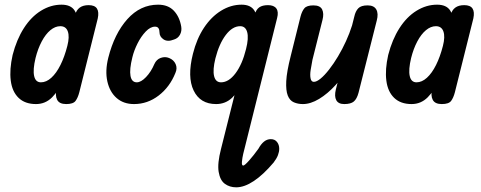

<svg xmlns="http://www.w3.org/2000/svg" viewBox="-20 -445 2058 821"><path d="M134 0Q87 0 59.5 -26.5Q32 -53 26 -100.5Q20 -148 34 -210Q51 -276 82 -324.5Q113 -373 155 -399Q197 -425 243 -425Q283 -425 299 -400Q315 -375 313 -331Q311 -287 295 -229Q276 -161 254 -109.5Q232 -58 203 -29Q174 0 134 0ZM155 -93Q178 -93 199.5 -112.5Q221 -132 238.5 -167Q256 -202 268 -249Q278 -288 270 -310.5Q262 -333 238 -333Q216 -333 195.5 -316Q175 -299 158.5 -268Q142 -237 132 -197Q120 -147 126 -120Q132 -93 155 -93ZM263 0Q234 0 224.5 -18Q215 -36 222 -65L301 -381Q312 -423 359 -423Q385 -423 394.5 -408.5Q404 -394 398 -366L319 -50Q313 -27 303 -13.5Q293 0 263 0Z M553 0Q508 0 478.5 -26Q449 -52 439 -97Q429 -142 443 -198Q469 -301 524.5 -363Q580 -425 656 -425Q699 -425 723.5 -399Q748 -373 755 -331Q758 -312 749.5 -296.5Q741 -281 724 -276Q697 -265 679.5 -276.5Q662 -288 662 -307Q662 -318 657.5 -324.5Q653 -331 643 -331Q623 -331 603 -310Q583 -289 568 -259Q553 -229 546 -200Q533 -148 538 -120.5Q543 -93 565 -93Q583 -93 604.5 -115.5Q626 -138 640 -171Q649 -191 667.5 -197.5Q686 -204 703 -197Q723 -189 731 -171Q739 -153 730 -133Q706 -73 658.5 -36.5Q611 0 553 0Z M990 356Q962 356 941.5 341Q921 326 915 290Q909 254 925 192L1069 -382Q1075 -404 1088.5 -413.5Q1102 -423 1126 -423Q1151 -423 1161.5 -409Q1172 -395 1165 -368L1020 213Q1016 230 1014.5 246.5Q1013 263 1020 263Q1026 263 1045.5 241Q1065 219 1085 191Q1096 171 1109 160.5Q1122 150 1138 150Q1155 150 1164.5 162Q1174 174 1174 191Q1174 204 1168.5 218.5Q1163 233 1150 250Q1106 302 1065.5 329Q1025 356 990 356ZM904 0Q836 0 808 -58Q780 -116 805 -215Q821 -279 852 -326Q883 -373 925 -399Q967 -425 1013 -425Q1053 -425 1068.5 -398.5Q1084 -372 1081 -325Q1078 -278 1062 -215Q1045 -151 1023 -102.5Q1001 -54 972.5 -27Q944 0 904 0ZM925 -93Q958 -93 987 -131.5Q1016 -170 1032 -235Q1044 -282 1037 -307.5Q1030 -333 1007 -333Q974 -333 945.5 -295.5Q917 -258 901 -195Q889 -146 895.5 -119.5Q902 -93 925 -93Z M1275 0Q1254 0 1236.5 -7.5Q1219 -15 1210.5 -36.5Q1202 -58 1204 -98Q1206 -138 1223 -205L1265 -374Q1271 -397 1281.5 -409.5Q1292 -422 1320 -422Q1349 -422 1357.5 -404.5Q1366 -387 1359 -360L1316 -189Q1312 -168 1308.5 -146.5Q1305 -125 1308 -110Q1311 -95 1322 -95Q1334 -95 1351 -109Q1368 -123 1387.5 -148Q1407 -173 1425.5 -204Q1444 -235 1459.5 -269Q1475 -303 1485 -335L1478 -168Q1451 -121 1416 -82.5Q1381 -44 1344.5 -22Q1308 0 1275 0ZM1452 0Q1427 0 1418 -16.5Q1409 -33 1416 -62L1495 -374Q1500 -397 1512 -409.5Q1524 -422 1552 -422Q1579 -422 1589 -404.5Q1599 -387 1591 -357L1513 -48Q1506 -22 1493 -11Q1480 0 1452 0Z M1740 0Q1693 0 1665.5 -26.5Q1638 -53 1632 -100.5Q1626 -148 1640 -210Q1657 -276 1688 -324.5Q1719 -373 1761 -399Q1803 -425 1849 -425Q1889 -425 1905 -400Q1921 -375 1919 -331Q1917 -287 1901 -229Q1882 -161 1860 -109.5Q1838 -58 1809 -29Q1780 0 1740 0ZM1761 -93Q1784 -93 1805.5 -112.5Q1827 -132 1844.5 -167Q1862 -202 1874 -249Q1884 -288 1876 -310.5Q1868 -333 1844 -333Q1822 -333 1801.5 -316Q1781 -299 1764.5 -268Q1748 -237 1738 -197Q1726 -147 1732 -120Q1738 -93 1761 -93ZM1869 0Q1840 0 1830.5 -18Q1821 -36 1828 -65L1907 -381Q1918 -423 1965 -423Q1991 -423 2000.5 -408.5Q2010 -394 2004 -366L1925 -50Q1919 -27 1909 -13.5Q1899 0 1869 0Z"/></svg>

Font: Edu TAS Beginner SemiBold
Style: Regular
Weight: 600
Version: Version 1.003